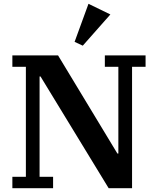

<svg xmlns="http://www.w3.org/2000/svg" viewBox="-20 -989 827 1009"><path d="M45 -60H116V-638H45V-698H285L597 -182H602V-638H531V-698H745V-638H674V0H551L193 -587H188V-60H259V0H45ZM372 -769 445 -969 560 -913 415 -749Z"/></svg>

Font: IBM Plex Serif SmBld
Style: Regular
Weight: 600
Designer: Mike Abbink, Paul van der Laan, Pieter van Rosmalen
Foundry: Bold Monday
Version: Version 3.001